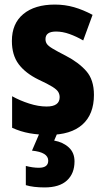

<svg xmlns="http://www.w3.org/2000/svg" viewBox="-20 -580 461 840"><path d="M391 -165Q391 -80 340.5 -35Q290 10 194 10Q149 10 109.5 3Q70 -4 33 -21V-159Q67 -140 107.5 -127Q148 -114 184 -114Q241 -114 241 -155Q241 -167 235 -177.5Q229 -188 209 -200.5Q189 -213 148 -232Q91 -260 61.5 -299.5Q32 -339 32 -401Q32 -477 82 -518.5Q132 -560 220 -560Q264 -560 304 -548.5Q344 -537 385 -515L344 -403Q315 -420 284.5 -431Q254 -442 225 -442Q179 -442 179 -409Q179 -397 185 -388Q191 -379 210 -367.5Q229 -356 268 -336Q324 -307 357.5 -269Q391 -231 391 -165ZM306 126Q306 179 273 209.5Q240 240 175 240Q151 240 130 237.5Q109 235 93 230V146Q124 154 150 154Q191 154 191 123Q191 86 120 79L154 0H232L217 35Q256 42 281 65Q306 88 306 126Z"/></svg>

Font: Noto Sans Armenian Condensed ExtraBold
Style: Regular
Weight: 800
Width: 3
Designer: Monotype Design Team
Foundry: Monotype Imaging Inc.
Version: Version 2.008; ttfautohint (v1.8.4.7-5d5b)